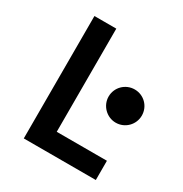

<svg xmlns="http://www.w3.org/2000/svg" viewBox="-163 -825 907 951"><g transform="rotate(30 290.0 -350.0)"><path d="M105 0H517V-110H230V-700H105ZM365 -390C365 -338 408 -295 460 -295C513 -295 555 -338 555 -390C555 -443 513 -485 460 -485C408 -485 365 -443 365 -390Z"/></g></svg>

Font: CommitMono-dimboump
Style: Bold
Weight: 700
Monospace: yes
Designer: Eigil Nikolajsen
Foundry: Eigil Nikolajsen
Version: Version 1.143